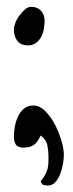

<svg xmlns="http://www.w3.org/2000/svg" viewBox="-20 -330 217 574"><path d="M101.6 211.9Q110.4 201.2 114.7 192.9Q119.1 184.6 121.6 176.8Q124 168.9 124.5 160.2Q125 151.4 125 139.6Q125 122.1 121.6 104.5Q118.2 86.9 101.6 75.2Q91.8 96.7 80.1 104Q68.4 111.3 49.8 111.3Q33.2 111.3 27.3 102.1Q21.5 92.8 21.5 76.2Q21.5 64.5 24.4 48.3Q27.3 32.2 33.7 18.6Q40 4.9 51.3 -4.9Q62.5 -14.6 79.1 -14.6Q98.6 -14.6 115.2 2Q131.8 18.6 144 42Q156.2 65.4 163.6 90.3Q170.9 115.2 170.9 132.8Q170.9 142.6 168.5 158.2Q166 173.8 160.6 188.5Q155.3 203.1 146 213.9Q136.7 224.6 124 224.6Q117.2 224.6 110.8 223.1Q104.5 221.7 101.6 211.9ZM21.5 -241.2Q21.5 -250 25.9 -261.7Q30.3 -273.4 38.1 -283.7Q45.9 -293.9 54.7 -301.8Q63.5 -309.6 73.2 -309.6Q91.8 -309.6 102.5 -297.9Q113.3 -286.1 113.3 -269.5Q113.3 -257.8 111.3 -244.6Q109.4 -231.4 103 -219.7Q96.7 -208 86.9 -201.2Q77.1 -194.3 63.5 -194.3Q43 -194.3 32.2 -207.5Q21.5 -220.7 21.5 -241.2Z"/></svg>

Font: Waiting for the Sunrise
Style: Regular
Weight: 300
Version: Version 1.001 2001